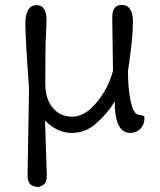

<svg xmlns="http://www.w3.org/2000/svg" viewBox="-20 -530 651 780"><path d="M372 -30Q329 10 271 10Q213 10 163 -40L170 179Q170 183 170 186Q170 212 156 221Q142 230 131 230L110 224Q92 212 92 186Q92 183 92 179L98 -170Q83 -376 83 -434Q83 -509 129 -509Q169 -509 169 -448Q169 -428 166.5 -385.5Q164 -343 164 -189Q164 -129 194 -92.5Q224 -56 274 -56Q324 -56 371.5 -112.5Q419 -169 439 -242L436 -459Q436 -510 474 -510Q520 -510 520 -441.5Q520 -373 500 -242Q500 -169 510.5 -120.5Q521 -72 537 -66Q543 -63 551.5 -62Q560 -61 563.5 -59Q567 -57 567 -51Q567 -24 550.5 -7Q534 10 509 10Q446 10 446 -118Q417 -69 372 -30Z"/></svg>

Font: Delius Swash Caps
Style: Regular
Weight: 400
Designer: Natalia Raices
Foundry: Natalia Raices
Version: Version 1.002